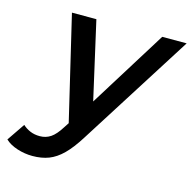

<svg xmlns="http://www.w3.org/2000/svg" viewBox="-197 -641 947 949"><g transform="rotate(15 276.5 -166.5)"><path d="M50 201Q10 201 -28.5 188.5Q-67 176 -90 154L-28 63Q-12 78 10 87.5Q32 97 60 97Q91 97 115.5 80.5Q140 64 165 24L182 -2L56 -534H181L271 -137L518 -534H643L275 47Q238 106 204 139.5Q170 173 133.5 187Q97 201 50 201Z"/></g></svg>

Font: Montserrat SemiBold
Style: Italic
Weight: 600
Italic angle: -11.3°
Designer: Julieta Ulanovsky
Foundry: Julieta Ulanovsky
Version: Version 9.000; ttfautohint (v1.8.4.7-5d5b)